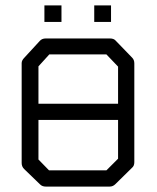

<svg xmlns="http://www.w3.org/2000/svg" viewBox="-20 -739 580 709"><path d="M328 -719H390V-658H328ZM144 -719H207V-658H144ZM70 -526 127 -588Q135 -597 149 -597H386Q401 -597 408 -588L468 -526Q476 -518 476 -505V-140Q476 -126 467 -119L406 -59Q397 -50 385 -50H149Q136 -50 128 -58L69 -115Q60 -124 60 -137V-506Q60 -516 70 -526ZM122 -296V-150L161 -110H373L416 -153V-296ZM122 -356H416V-493L373 -538H162L122 -494Z"/></svg>

Font: IBM 3270
Style: Regular
Weight: 400
Monospace: yes
Version: Version 2.3.1